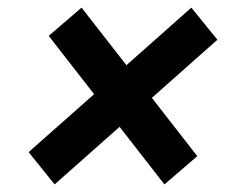

<svg xmlns="http://www.w3.org/2000/svg" viewBox="-20 -589 627 508"><path d="M55.7 -186.5 229 -339.8 108.9 -494.1 195.8 -568.8 314.5 -416.5 486.3 -568.8 555.2 -483.9 381.8 -330.1 502 -175.8 415 -101.1 296.4 -253.4 124.5 -101.1Z"/></svg>

Font: TypoPRO Roboto Mono
Style: Bold Italic
Weight: 700
Designer: Google
Version: Version 2.000986; 2015; ttfautohint (v1.3)